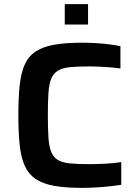

<svg xmlns="http://www.w3.org/2000/svg" viewBox="-20 -903 664 931"><path d="M379 8Q297 8 242 -2Q187 -12 152.5 -35.5Q118 -59 100 -99Q82 -139 75.5 -199.5Q69 -260 69 -344Q69 -429 75.5 -489.5Q82 -550 100 -590Q118 -630 152.5 -653Q187 -676 242 -686Q297 -696 379 -696Q410 -696 444 -694Q478 -692 509.5 -688Q541 -684 564 -679V-571Q535 -575 507 -577Q479 -579 455.5 -580Q432 -581 415 -581Q358 -581 321 -577.5Q284 -574 262 -561Q240 -548 229 -522.5Q218 -497 215 -453.5Q212 -410 212 -344Q212 -278 215 -234.5Q218 -191 229 -165Q240 -139 262 -126.5Q284 -114 321 -110.5Q358 -107 415 -107Q452 -107 494.5 -109.5Q537 -112 568 -117V-7Q544 -3 511 0.5Q478 4 443.5 6Q409 8 379 8ZM294 -784V-883H407V-784Z"/></svg>

Font: Saira SemiExpanded SemiBold
Style: Regular
Weight: 600
Width: 6
Designer: Hector Gatti with collaboration of the Omnibus-Type team
Foundry: Omnibus-Type
Version: Version 1.101